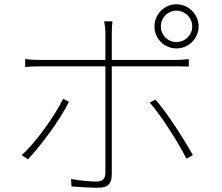

<svg xmlns="http://www.w3.org/2000/svg" viewBox="-20 -852 1040 900"><path d="M807 -802C848 -802 881 -769 881 -728C881 -687 848 -655 807 -655C766 -655 734 -687 734 -728C734 -769 766 -802 807 -802ZM807 -625C864 -625 911 -671 911 -728C911 -785 864 -832 807 -832C750 -832 704 -785 704 -728C704 -671 750 -625 807 -625ZM111 -105C170 -168 264 -292 303 -375L276 -389C239 -312 148 -184 82 -125ZM801 -541C822 -541 843 -541 865 -540V-575C842 -572 819 -571 800 -571H504V-697C504 -715 505 -738 507 -752H468C471 -740 474 -715 474 -697V-571H171C139 -571 124 -572 98 -575V-538C123 -540 141 -541 172 -541H474V-42C474 -15 461 -1 433 -1C405 -1 358 -5 313 -13L315 22C346 25 406 28 437 28C487 28 504 10 504 -37V-541ZM682 -371C739 -307 818 -179 854 -108L884 -125C844 -197 765 -321 709 -385Z"/></svg>

Font: Genne Gothic ExtraLight
Style: Regular
Weight: 250
Designer: Ryoko NISHIZUKA (kana & ideographs); Paul D. Hunt (Latin, Greek & Cyrillic); Wenlong ZHANG (bopomofo); Sandoll Communica
Foundry: Adobe Systems Incorporated
Version: Version 1.004;PS 1.004;hotconv 16.6.51;makeotf.lib2.5.65220